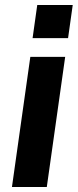

<svg xmlns="http://www.w3.org/2000/svg" viewBox="-20 -743 309 763"><path d="M27.5 0 100.5 -517H239L166 0ZM109.5 -591.5 128 -723H269L250.5 -591.5Z"/></svg>

Font: Public Sans Thin
Style: Bold Italic
Weight: 700
Italic angle: -8°
Version: Version 2.001